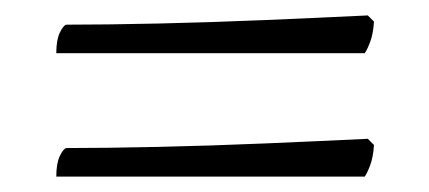

<svg xmlns="http://www.w3.org/2000/svg" viewBox="-20 -405 556 249"><path d="M53 -336Q53 -353 57.5 -362.5Q62 -372 66 -373Q118 -373 185.5 -374.5Q253 -376 324 -379Q395 -382 457 -385L465 -377Q464 -361 460 -350.5Q456 -340 453 -336ZM53 -176Q53 -193 57.5 -202.5Q62 -212 66 -213Q118 -213 185.5 -214.5Q253 -216 324 -219Q395 -222 457 -225L465 -217Q464 -201 460 -190.5Q456 -180 453 -176Z"/></svg>

Font: Texturina Medium 12pt Thin
Style: Regular
Weight: 250
Version: Version 1.002